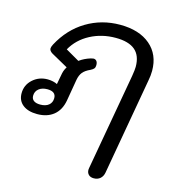

<svg xmlns="http://www.w3.org/2000/svg" viewBox="-123 -686 955 1058"><g transform="rotate(15 354.5 -156.5)"><path d="M469 233 470 224 568 -329Q574 -365 574 -382Q574 -446 537.5 -477Q501 -508 427 -508Q348 -508 282.5 -473.5Q217 -439 182 -377L260 -332Q287 -352 323 -363Q334 -366 338 -366Q349 -366 355.5 -358Q362 -350 362 -335Q362 -323 357 -316Q352 -309 338 -302Q309 -289 295.5 -272.5Q282 -256 277 -228L256 -105Q246 -49 209.5 -19.5Q173 10 116 10Q64 10 34 -13.5Q4 -37 4 -79Q4 -126 39 -158Q74 -190 124 -190Q140 -190 155 -186.5Q170 -183 179 -178L188 -226Q191 -245 195 -256.5Q199 -268 207 -281L112 -334Q94 -345 94 -359Q94 -367 102 -383Q154 -480 240.5 -532Q327 -584 432 -584Q541 -584 604 -530.5Q667 -477 667 -384Q667 -357 661 -327L564 224Q560 246 545.5 258.5Q531 271 509 271Q490 271 479.5 260.5Q469 250 469 233ZM185 -99Q185 -137 136 -137Q106 -137 87.5 -122Q69 -107 69 -82Q69 -64 82 -54.5Q95 -45 119 -45Q150 -45 167.5 -59.5Q185 -74 185 -99Z"/></g></svg>

Font: Kodchasan Medium
Style: Italic
Weight: 500
Italic angle: -10°
Version: Version 1.000; ttfautohint (v1.6)